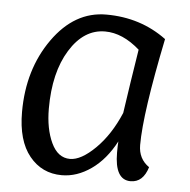

<svg xmlns="http://www.w3.org/2000/svg" viewBox="-42 -515 560 567"><g transform="rotate(5 238.0 -232.0)"><path d="M319 -104Q290 -49 248 -19.5Q206 10 161 10Q102 10 65 -35.5Q28 -81 28 -166Q28 -292 92.5 -383Q157 -474 251 -474Q353 -474 430 -417Q384 -193 384 -99Q384 -58 416 -36Q402 10 365 10Q318 10 318 -71Q318 -93 319 -104ZM326 -189Q339 -279 355 -379Q304 -424 252 -424Q189 -424 147.5 -357Q106 -290 106 -183Q106 -123 125.5 -81.5Q145 -40 181 -40Q214 -40 256 -81.5Q298 -123 326 -189Z"/></g></svg>

Font: Overlock
Style: Italic
Weight: 400
Designer: Dario Muhafara
Foundry: Dario Manuel Muhafara
Version: Version 1.001